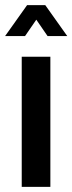

<svg xmlns="http://www.w3.org/2000/svg" viewBox="-44 -731 283 751"><path d="M41 0V-509H153V0ZM-24 -590 62 -711H133L219 -590H142L98 -654L54 -590Z"/></svg>

Font: Special Gothic Condensed One
Style: Regular
Weight: 400
Designer: Alistair McCready
Foundry: Monolith
Version: Version 1.010; ttfautohint (v1.8.4.7-5d5b)